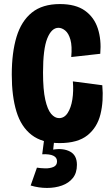

<svg xmlns="http://www.w3.org/2000/svg" viewBox="-20 -691 551 946"><path d="M274 14Q188 14 136 -26Q84 -66 61 -141.5Q38 -217 38 -323Q38 -432 61.5 -509.5Q85 -587 137 -629Q189 -671 275 -671Q353 -671 398.5 -638.5Q444 -606 462 -550.5Q480 -495 474 -426L331 -410Q336 -464 327 -495.5Q318 -527 301.5 -540.5Q285 -554 268 -554Q234 -554 213 -502Q192 -450 192 -334Q192 -249 203 -200Q214 -151 232 -130Q250 -109 271 -109Q297 -109 313.5 -134.5Q330 -160 336.5 -201Q343 -242 339 -290L484 -271Q491 -193 475 -128Q459 -63 411 -24.5Q363 14 274 14ZM131 223 162 135Q180 138 203 138.5Q226 139 243.5 131.5Q261 124 261 104Q261 66 188 69L198 -8H248L242 46Q292 38 325.5 56Q359 74 359 121Q359 161 339 186Q319 211 285.5 223Q252 235 211.5 235Q171 235 131 223Z"/></svg>

Font: Bricolage Grotesque 12pt Condensed ExtraBold
Style: Regular
Weight: 800
Width: 3
Designer: Mathieu Triay
Foundry: Atelier Triay
Version: Version 1.001; ttfautohint (v1.8.4.7-5d5b);gftools[0.9.33.de